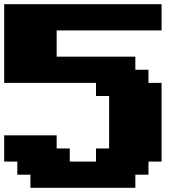

<svg xmlns="http://www.w3.org/2000/svg" viewBox="-20 -895 915 915"><path d="M125 0H625V-62.5H687.5V-125H750V-500H687.5V-562.5H625V-625H250V-750H750V-875H0V-500H437.5V-437.5H500V-187.5H437.5V-125H312.5V-187.5H250V-250H0V-125H62.5V-62.5H125Z"/></svg>

Font: Faithful 32x
Style: Bold
Weight: 400
Foundry: Faithful Resource Pack
Version: Version 1.0; January 27, 2023